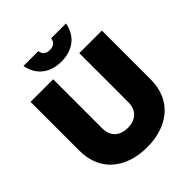

<svg xmlns="http://www.w3.org/2000/svg" viewBox="-249 -1064 1226 1226"><g transform="rotate(-45 364.0 -451.0)"><path d="M364 12C544 12 686 -85 686 -279V-720H482V-279C482 -203 436 -163 364 -163C292 -163 246 -203 246 -279V-720H42V-279C42 -85 184 12 364 12ZM172 -914C190 -816 262 -762 364 -762C466 -762 538 -816 556 -914H422C418 -884 400 -867 364 -867C328 -867 310 -884 306 -914Z"/></g></svg>

Font: Aspekta 900
Style: Regular
Weight: 900
Designer: Ivo Dolenc
Version: Version 2.000